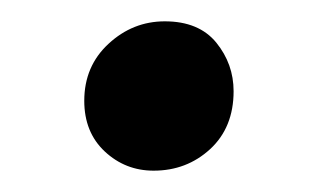

<svg xmlns="http://www.w3.org/2000/svg" viewBox="-20 -150 298 180"><path d="M124 10Q97.5 10 78.2 -8Q59 -26 59 -55.5Q59 -88 81.8 -109Q104.5 -130 134.5 -130Q166.5 -130 182.8 -110Q199 -90 199 -64.5Q199 -30.5 177 -10.2Q155 10 124 10Z"/></svg>

Font: Merriweather Medium
Style: Regular
Weight: 500
Version: Version 2.100